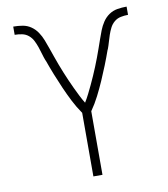

<svg xmlns="http://www.w3.org/2000/svg" viewBox="-82 -805 765 874"><g transform="rotate(-10 300.0 -367.5)"><path d="M279 0V-294Q258 -324 241.5 -356.5Q225 -389 210.5 -422Q196 -455 182.5 -489Q169 -523 157 -557L156 -558Q150 -574 145.5 -590Q141 -606 135.5 -622Q130 -638 122.5 -653Q115 -668 102 -679Q89 -690 72 -693.5Q55 -697 38 -697V-735Q60 -735 81 -731.5Q102 -728 119.5 -716Q137 -704 149 -686Q161 -668 168.5 -648.5Q176 -629 183 -609Q190 -589 197 -569Q204 -549 211.5 -529Q219 -509 227 -489.5Q235 -470 243.5 -450.5Q252 -431 261 -412Q270 -393 279.5 -374Q289 -355 300 -337Q311 -355 320.5 -374Q330 -393 339 -412Q348 -431 356.5 -450.5Q365 -470 373 -489.5Q381 -509 388.5 -529Q396 -549 403 -569Q410 -589 417 -609Q424 -629 431.5 -648.5Q439 -668 451 -686Q463 -704 480.5 -716Q498 -728 519 -731.5Q540 -735 562 -735V-697Q545 -697 528 -693.5Q511 -690 498 -679Q485 -668 477.5 -653Q470 -638 464.5 -622Q459 -606 454.5 -590Q450 -574 444 -558L443 -557Q431 -523 417.5 -489Q404 -455 389.5 -422Q375 -389 358.5 -356.5Q342 -324 321 -294V0Z"/></g></svg>

Font: Zed Sans Extralight Extended
Style: Regular
Weight: 200
Width: 7
Designer: Belleve Invis
Foundry: Belleve Invis
Version: Version 1.0.0; ttfautohint (v1.8.4)